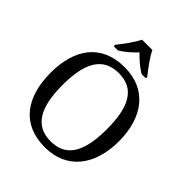

<svg xmlns="http://www.w3.org/2000/svg" viewBox="-252 -1084 1247 1247"><g transform="rotate(45 371.0 -460.5)"><path d="M224 -784V-771H263C301 -793 341 -829 371 -861C401 -829 442 -793 480 -771H519V-784C488 -822 440 -886 419 -931H324C303 -886 255 -822 224 -784ZM371 10C573 10 685 -137 685 -358C685 -580 573 -725 372 -725C159 -725 56 -580 56 -359C56 -137 159 10 371 10ZM371 -44C223 -44 167 -160 167 -358C167 -556 223 -671 372 -671C520 -671 574 -556 574 -358C574 -160 520 -44 371 -44Z"/></g></svg>

Font: Noto Fangsong KSS Rotated
Style: Regular
Weight: 400
Designer: LIU Zhao, ZHANG Congyu, Kushim JIANG
Foundry: Guyu Beijing Co. Ltd.
Version: Version 1.000;November 16, 2022;FontCreator 11.5.0.2427 64-b